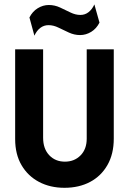

<svg xmlns="http://www.w3.org/2000/svg" viewBox="-20 -853 596 887"><path d="M277.8 14.6Q211.8 14.6 160.4 -12.5Q109 -39.6 79.5 -89.9Q50 -140.3 50 -210.4V-625H179.2V-216.7Q179.2 -166 207.3 -136.1Q235.4 -106.2 279.9 -106.2Q323.6 -106.2 352.1 -135.1Q380.6 -163.9 380.6 -212.5V-625H505.6V-212.5Q505.6 -141.7 476.4 -90.6Q447.2 -39.6 396.2 -12.5Q345.1 14.6 277.8 14.6ZM138.9 -688.2 116 -772.2Q129.9 -800 154.2 -814.9Q178.5 -829.9 205.6 -829.9Q232.6 -829.9 257.3 -818.4Q281.9 -806.9 305.2 -795.5Q328.5 -784 351.4 -784Q372.9 -784 389.2 -796.9Q405.6 -809.7 416 -832.6L439.6 -748.6Q425.7 -720.8 401.4 -705.9Q377.1 -691 350 -691Q323.6 -691 298.6 -702.4Q273.6 -713.9 250.3 -725.3Q227.1 -736.8 204.2 -736.8Q182.6 -736.8 166 -724Q149.3 -711.1 138.9 -688.2Z"/></svg>

Font: co2trust
Style: Bold
Weight: 700
Designer: Kristian Moeller
Foundry: Dicotype
Version: Version 1.000